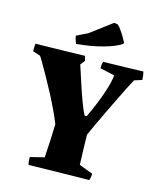

<svg xmlns="http://www.w3.org/2000/svg" viewBox="-128 -970 885 1066"><g transform="rotate(15 314.0 -436.5)"><path d="M139 6Q136 -5 135 -16Q134 -27 134 -38L215 -58Q218 -104 220.5 -153.5Q223 -203 224 -251Q211 -284 192 -324.5Q173 -365 151 -407Q129 -449 107.5 -487Q86 -525 69.5 -554Q53 -583 44 -596L1 -610Q-1 -633 2 -654Q82 -655 157 -657Q232 -659 285 -660Q287 -653 288.5 -646.5Q290 -640 292 -633L272 -607Q287 -561 304.5 -507.5Q322 -454 339 -408Q356 -362 370 -338L381 -339Q401 -381 420 -427.5Q439 -474 452.5 -518Q466 -562 470 -597L386 -616Q386 -626 387 -635.5Q388 -645 391 -654Q460 -655 519.5 -657Q579 -659 621 -660Q627 -636 627 -613L583 -599Q573 -581 556 -547.5Q539 -514 519 -472.5Q499 -431 478 -388Q457 -345 439 -306Q421 -267 409 -240Q410 -195 411 -155Q412 -115 414 -68L493 -38Q493 -19 487 0Q400 1 313 2.5Q226 4 139 6ZM220 -711Q213 -727 209 -743L207 -755L273 -788L394 -879L415 -876Q424 -869 435.5 -853Q447 -837 458 -818.5Q469 -800 476 -786L473 -779Q439 -756 372.5 -737.5Q306 -719 220 -711Z"/></g></svg>

Font: Labrada ExtraBold
Style: Regular
Weight: 800
Designer: Mercedes Jáuregui
Foundry: Omnibus-Type Team
Version: Version 1.000; ttfautohint (v1.8.4.7-5d5b)